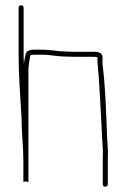

<svg xmlns="http://www.w3.org/2000/svg" viewBox="-20 -707 476 723"><path d="M68 -100V-22L78 -24C80 -23 84 -22 86 -22H87V-438C87 -458 91 -483 94 -498C94 -499 95 -499 96 -499C99 -500 103 -501 106 -501H139C169 -501 197 -494 227 -494C240 -494 250 -493 264 -493H330C334 -493 339 -493 346 -492H347V-478C347 -473 347 -468 348 -463C348 -449 351 -433 352 -416C356 -346 361 -272 364 -198C365 -170 369 -142 367 -114V-14C367 -7 370 -4 376 -4C382 -4 386 -7 386 -14V-113C388 -141 384 -169 383 -198L381 -250C378 -324 375 -398 366 -466V-492C366 -510 347 -512 330 -512H245C240 -513 234 -513 228 -513C198 -513 170 -520 139 -520H106C91 -520 77 -514 76 -501C74 -490 71 -478 70 -465C69 -479 69 -493 69 -506V-677C69 -684 66 -687 60 -687C54 -687 50 -684 50 -677V-506C50 -426 56 -344 61 -266C61 -208 68 -156 68 -100Z"/></svg>

Font: Electronic
Style: ExThn
Weight: 100
Version: Version 1.011